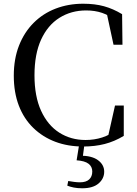

<svg xmlns="http://www.w3.org/2000/svg" viewBox="-20 -769 734 1030"><path d="M426 17Q344 17 276.5 -8.5Q209 -34 158.5 -83Q108 -132 81 -202.5Q54 -273 54 -363Q54 -453 82 -524.5Q110 -596 160.5 -646.5Q211 -697 279 -723Q347 -749 426 -749Q489 -749 538 -735.5Q587 -722 635 -693L637 -529H589L550 -710L607 -691V-656Q566 -687 527.5 -700Q489 -713 442 -713Q362 -713 299 -673.5Q236 -634 200.5 -556.5Q165 -479 165 -365Q165 -252 200.5 -174.5Q236 -97 298 -57.5Q360 -18 439 -18Q486 -18 528 -31.5Q570 -45 612 -76V-42L557 -25L597 -203H644V-40Q594 -10 541.5 3.5Q489 17 426 17ZM391 91 406 -2H434L423 81L409 66Q473 66 506 90.5Q539 115 539 152Q539 189 509 215Q479 241 421 241Q395 241 375.5 237Q356 233 341 227L346 202Q363 205 379 207Q395 209 409 209Q442 209 458.5 193.5Q475 178 475 151Q475 125 455 109.5Q435 94 391 91Z"/></svg>

Font: Noto Serif KR ExtraLight Medium
Style: Regular
Weight: 500
Version: Version 2.002-H1;hotconv 1.1.0;makeotfexe 2.6.0